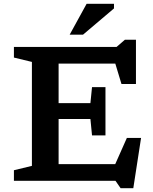

<svg xmlns="http://www.w3.org/2000/svg" viewBox="-20 -955 808 1014"><path d="M53.5 0V-56L148.5 -79V-628L53.5 -651V-707H595.5L639.5 -745H698V-511.5H621.5L589 -619H289.5V-410.5H457.5L466 -495H537V-240H466L457.5 -326.5H289.5V-88H588.5L650 -226.5H725L684 39H617L590 0ZM348 -772 437.5 -935H582V-910.5L418.5 -772Z"/></svg>

Font: Newsreader 6pt Medium
Style: Regular
Weight: 500
Designer: Hugues Gentile
Foundry: Production Type
Version: Version 1.003; ttfautohint (v1.8.3)